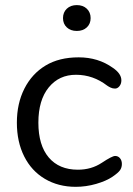

<svg xmlns="http://www.w3.org/2000/svg" viewBox="-20 -723 519 750"><path d="M420.9 -458Q454.1 -435.5 454.1 -409.2Q454.1 -395.5 446.5 -386.2Q439 -377 429.4 -377Q419.9 -377 411.9 -380.9Q403.8 -384.8 398.4 -388.7Q343.8 -430.7 277.3 -430.9Q210.9 -431.2 170.4 -381.6Q129.9 -332 129.9 -243.9Q129.9 -155.8 170.4 -107.9Q210.9 -60.1 284.2 -60.1Q336.9 -60.1 377.4 -86.9Q418 -113.8 429.7 -113.8Q441.4 -113.8 448.7 -105Q456.1 -96.2 456.1 -82.5Q456.1 -68.8 449 -58.3Q441.9 -47.9 418.5 -32Q395 -16.1 355.5 -4.6Q315.9 6.8 275.9 6.8Q208 6.8 155.5 -24.2Q103 -55.2 74.5 -112.1Q45.9 -168.9 45.9 -243.9Q45.9 -318.8 75.4 -377Q105 -435.1 158 -467Q210.9 -499 287.4 -499Q363.8 -499 420.9 -458ZM241 -616Q226.1 -629.9 226.1 -652.3Q226.1 -674.8 241 -689Q255.9 -703.1 280 -703.1Q304.2 -703.1 319.1 -689Q334 -674.8 334 -652.3Q334 -629.9 319.1 -616Q304.2 -602.1 280 -602.1Q255.9 -602.1 241 -616Z"/></svg>

Font: Nunito-Regular
Style: Regular
Weight: 400
Designer: Vernon Adams
Foundry: newtypography
Version: Version 3.000